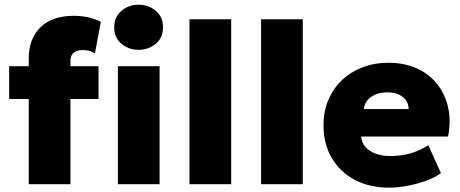

<svg xmlns="http://www.w3.org/2000/svg" viewBox="-20 -804 2008 838"><path d="M105.5 0V-549.5Q105.5 -634 156.2 -684.5Q207 -735 302.5 -735Q332.5 -735 361.8 -729Q391 -723 420 -709L394.5 -571.5Q380.5 -580 367.2 -582.8Q354 -585.5 342 -585.5Q316 -585.5 301.8 -574Q287.5 -562.5 287.5 -540V-515H410V-372H287.5V0ZM20 -372V-515H121V-372ZM494.5 0V-515H676.5V0ZM585 -586.5Q542 -586.5 510.2 -612.8Q478.5 -639 478.5 -685Q478.5 -730.5 510.2 -757Q542 -783.5 585 -783.5Q628 -783.5 659.8 -757Q691.5 -730.5 691.5 -685Q691.5 -639 659.8 -612.8Q628 -586.5 585 -586.5Z M807 0V-720H989V0Z M1119.5 0V-720H1301.5V0Z M1678.5 15Q1592.5 15 1528 -19.2Q1463.5 -53.5 1427.8 -114.8Q1392 -176 1392 -258Q1392 -318 1413 -367.8Q1434 -417.5 1472 -453.8Q1510 -490 1561.8 -510Q1613.5 -530 1675.5 -530Q1745 -530 1798.8 -505.8Q1852.5 -481.5 1887.5 -437.8Q1922.5 -394 1935.8 -335.5Q1949 -277 1935.5 -208H1556.5Q1558 -182.5 1574.2 -163.5Q1590.5 -144.5 1618.5 -133.8Q1646.5 -123 1683 -123Q1729.5 -123 1770 -134.2Q1810.5 -145.5 1849.5 -170L1904.5 -48.5Q1881 -30.5 1842.8 -16.2Q1804.5 -2 1761 6.5Q1717.5 15 1678.5 15ZM1568 -328H1763.5Q1763 -361 1737.8 -381Q1712.5 -401 1670.5 -401Q1628 -401 1599.8 -381Q1571.5 -361 1568 -328Z"/></svg>

Font: Geologica Roman ExtraBold
Style: Regular
Weight: 800
Designer: Sindre Bremnes, Frode Helland
Foundry: Monokrom Skriftforlag AS
Version: Version 1.010;gftools[0.9.28]